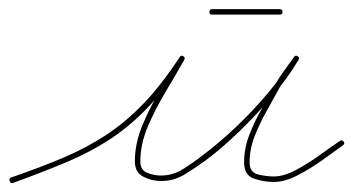

<svg xmlns="http://www.w3.org/2000/svg" viewBox="-20 -390 773 420"><path d="M9 10Q3 12 1 6Q-1 0 5 -2Q69 -24 119.5 -45.5Q170 -67 212.5 -95Q255 -123 294 -163.5Q333 -204 373 -265Q376 -270 381 -267Q386 -264 383 -259Q365 -227 342.5 -189.5Q320 -152 303.5 -113.5Q287 -75 287 -37Q287 -18 302 -12Q317 -6 332 -6Q358 -6 381 -20.5Q404 -35 423 -50Q459 -77 496.5 -112.5Q534 -148 567 -187.5Q600 -227 623 -265Q626 -270 631 -267Q636 -263 633 -259Q623 -244 612 -229.5Q601 -215 592 -199Q592 -199 592 -199Q592 -199 592 -199Q579 -175 563.5 -147.5Q548 -120 537 -92Q526 -64 526 -35Q526 -13 544 -8.5Q562 -4 579 -4Q601 -4 628 -18.5Q655 -33 680.5 -51.5Q706 -70 724 -82Q728 -85 732 -80Q735 -76 730 -72Q712 -59 685.5 -40Q659 -21 631 -6.5Q603 8 579 8Q556 8 535 0.5Q514 -7 514 -35Q514 -65 525 -94Q536 -123 552 -151Q568 -179 582 -205Q582 -205 582 -205Q582 -205 582 -205Q591 -221 602 -236Q613 -251 623 -265Q626 -270 631 -267Q636 -264 633 -259Q610 -220 576 -180Q542 -140 504.5 -103.5Q467 -67 431 -40Q409 -24 385 -9Q361 6 332 6Q312 6 293.5 -3.5Q275 -13 275 -37Q275 -76 291.5 -116Q308 -156 331 -193.5Q354 -231 373 -265Q376 -270 381 -267Q386 -264 383 -259Q342 -195 302.5 -154Q263 -113 220 -85Q177 -57 126 -35.5Q75 -14 9 10Q9 10 9 10Q9 10 9 10ZM444 -358Q438 -358 438 -364Q438 -370 444 -370Q481 -370 518 -370Q555 -370 592 -370Q592 -370 592 -370Q592 -370 592 -370Q598 -370 598 -364Q598 -358 592 -358Q555 -358 518 -358Q481 -358 444 -358Q444 -358 444 -358Q444 -358 444 -358Z"/></svg>

Font: FRB American Cursive Guidelines Arrows Thin
Style: Italic
Weight: 100
Italic angle: -25°
Version: Version 2.0;Modular Font Editor K font №1